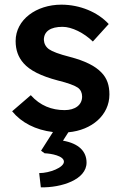

<svg xmlns="http://www.w3.org/2000/svg" viewBox="-20 -558 525 823"><path d="M148 184 155 245C243 247 351 212 351 139C351 91 318 57 250 45L273 9C374 0 449 -65 449 -153C449 -192 439 -223 414 -248C388 -275 345 -297 280 -314C233 -326 204 -337 190 -347C176 -357 169 -371 168 -387C168 -424 197 -443 248 -443C288 -443 340 -417 378 -380L446 -455C399 -506 323 -538 243 -538C136 -538 47 -474 47 -382C47 -344 58 -313 81 -287C108 -256 156 -232 228 -213C273 -202 301 -191 314 -182C326 -173 332 -160 332 -144C332 -108 302 -86 257 -86C202 -86 152 -105 112 -150L32 -81C72 -32 133 -1 207 8L156 88L171 99C199 100 254 110 254 135C254 160 193 184 148 184Z"/></svg>

Font: Easer Grotesk Medium
Style: Regular
Weight: 500
Designer: Boardeaser, Bonnie Shaver-Troup, Thomas Jockin
Foundry: Lexend
Version: Version 1.001;Glyphs 3.1.2 (3151)